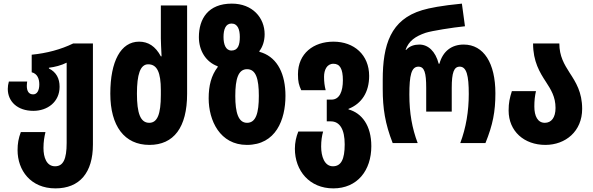

<svg xmlns="http://www.w3.org/2000/svg" viewBox="-20 -790 3273 1060"><path d="M286 250C420 250 493 163 493 8V-550H384C316 -517 238 -496 155 -488V-391C187 -383 197 -354 197 -324C197 -291 185 -269 163 -269C139 -269 128 -287 128 -316C128 -323 129 -331 130 -340H29C25 -326 23 -313 23 -299C23 -230 76 -178 164 -178C242 -178 309 -227 309 -311C309 -356 291 -392 250 -412V-416C283 -420 318 -429 348 -444V-1C348 89 329 128 284 128C237 128 220 79 220 27C220 -9 225 -35 231 -61H95C82 -26 77 2 77 39C77 150 149 250 286 250Z M805 10C939 10 1013 -86 1013 -272V-760H868V-578C868 -557 870 -525 872 -479H868C838 -535 798 -560 748 -560C647 -560 589 -452 589 -273C589 -94 667 10 805 10ZM804 -112C755 -112 736 -165 736 -273C736 -378 754 -435 798 -435C847 -435 868 -391 868 -292V-266C868 -160 849 -112 804 -112Z M1343 10C1503 10 1556 -129 1556 -261C1556 -380 1513 -468 1428 -499C1423 -501 1418 -502 1412 -504V-508C1429 -530 1441 -562 1441 -601C1441 -692 1374 -770 1260 -770C1129 -770 1078 -686 1078 -585C1078 -511 1116 -448 1182 -424V-420C1146 -373 1132 -317 1132 -247C1132 -125 1194 10 1343 10ZM1258 -511C1226 -511 1214 -545 1214 -586C1214 -628 1226 -660 1258 -660C1293 -660 1304 -626 1304 -586C1304 -542 1294 -511 1258 -511ZM1344 -112C1296 -112 1279 -168 1279 -260C1279 -356 1296 -408 1344 -408C1393 -408 1409 -355 1409 -261C1409 -166 1393 -112 1344 -112Z M1820 250C1953 250 2030 151 2030 17C2030 -98 1977 -166 1904 -186V-189C1977 -218 2018 -281 2018 -371C2018 -487 1935 -560 1821 -560C1711 -560 1625 -495 1625 -380C1625 -338 1630 -321 1643 -292H1778C1772 -316 1769 -337 1769 -366C1769 -403 1784 -438 1821 -438C1857 -438 1873 -409 1873 -347C1873 -286 1855 -240 1810 -240H1784V-120H1806C1856 -120 1883 -76 1883 7C1883 90 1863 128 1818 128C1771 128 1753 73 1753 19C1753 -12 1757 -41 1764 -64H1627C1615 -35 1608 -2 1608 31C1608 153 1689 250 1820 250Z M2148 0H2286C2255 -82 2240 -166 2240 -268C2240 -374 2251 -422 2290 -422C2323 -422 2333 -389 2333 -305V-174H2474V-305C2474 -389 2486 -422 2518 -422C2556 -422 2568 -373 2568 -271C2568 -176 2553 -85 2521 0H2660C2701 -101 2715 -174 2715 -275C2715 -441 2651 -544 2540 -544C2474 -544 2425 -508 2406 -438H2402C2384 -508 2343 -544 2295 -544C2268 -544 2241 -536 2223 -515H2219C2237 -564 2272 -589 2330 -609C2365 -620 2478 -638 2547 -645L2530 -770C2417 -759 2351 -746 2311 -734C2137 -682 2093 -544 2093 -349V-298C2093 -192 2106 -107 2148 0Z M2991 10C3102 10 3194 -65 3194 -189C3194 -281 3159 -336 3125 -388C3095 -435 3068 -480 3068 -550H2923C2923 -450 2960 -390 2994 -338C3022 -295 3047 -255 3047 -194C3047 -141 3024 -112 2988 -112C2949 -112 2930 -148 2930 -202C2930 -235 2933 -260 2939 -287H2806C2794 -249 2788 -223 2788 -180C2788 -65 2874 10 2991 10Z"/></svg>

Font: Noto Sans Georgian ExtraCondensed ExtraBold
Style: Regular
Weight: 800
Width: 2
Designer: Monotype Design Team, Akaki Razmadze
Foundry: Google LLC
Version: Version 2.005